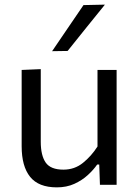

<svg xmlns="http://www.w3.org/2000/svg" viewBox="-20 -798 598 829"><path d="M225.5 11Q146.5 11 110 -34.5Q73.5 -80 73.5 -166.5V-496L156 -499.5V-186Q156 -127 177.2 -96.2Q198.5 -65.5 254 -65.5Q302 -65.5 338.2 -94.8Q374.5 -124 401 -165.5V-496H483.5V0H411.5L408.5 -87.5H399.5Q384 -65 359.2 -42.2Q334.5 -19.5 301 -4.2Q267.5 11 225.5 11ZM205 -577Q239 -627 273 -677Q307 -727 340.5 -776L433 -778Q391.5 -727 351.5 -677.2Q311.5 -627.5 272 -578Z"/></svg>

Font: Heraclito
Style: Regular
Weight: 400
Designer: Kostas Bartsokas (font) & Cristiano Sobral (main changes)
Foundry: Kostas Bartsokas (font) & Cristiano Sobral (main changes)
Version: Version 1.00;July 8, 2020;FontCreator 13.0.0.2655 64-bit